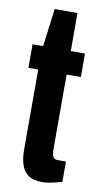

<svg xmlns="http://www.w3.org/2000/svg" viewBox="-82 -721 408 772"><g transform="rotate(10 122.5 -335.0)"><path d="M148 12Q112 12 91.5 -2Q71 -16 62.5 -42.5Q54 -69 54 -105V-431H14V-527H57L77 -682H170V-527H228V-431H170V-127Q170 -106 175 -96Q180 -86 195 -86H228V-3Q214 1 199.5 4.5Q185 8 172.5 10Q160 12 148 12Z"/></g></svg>

Font: Archivo ExtraCondensed
Style: Bold
Weight: 700
Width: 2
Designer: Hector Gatti
Foundry: Omnibus-Type
Version: Version 2.001